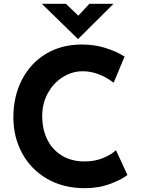

<svg xmlns="http://www.w3.org/2000/svg" viewBox="-20 -977 737 1005"><path d="M425 8Q310 8 225 -42Q140 -92 95 -176.5Q50 -261 50 -362Q50 -473 95 -560Q140 -647 221 -695.5Q302 -744 408 -744Q475 -744 532 -726Q589 -708 632 -681L575 -544Q496 -604 413 -604Q357 -604 308 -573Q259 -542 230 -488.5Q201 -435 201 -370Q201 -299 228 -245.5Q255 -192 305 -162Q355 -132 422 -132Q476 -132 519 -149.5Q562 -167 587 -191L647 -61Q619 -38 558 -15Q497 8 425 8ZM574 -957 389 -773H388L199 -957H325L390 -895L448 -957Z"/></svg>

Font: Josefin Sans
Style: Bold
Weight: 700
Designer: Santiago Orozco
Foundry: Typemade
Version: Version 2.000